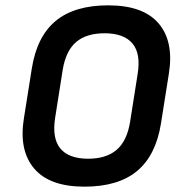

<svg xmlns="http://www.w3.org/2000/svg" viewBox="-20 -687 678 719"><path d="M296.1 12Q165.3 12 107.7 -56.2Q50.1 -124.4 69.5 -243.9L99.1 -430.4Q118.1 -550.3 188.5 -608.6Q258.9 -667 385.4 -667Q516.2 -667 574 -599.3Q631.7 -531.6 612.4 -411.4L582.8 -224.6Q563.8 -105.4 493.4 -46.7Q423 12 296.1 12ZM308.9 -92.6Q377 -92.3 416.3 -125.5Q455.5 -158.8 467.1 -230.3L495.3 -409Q508 -485.9 476.2 -524Q444.5 -562 373 -562.4Q304.1 -562.7 265.3 -529.8Q226.4 -496.8 214.7 -424.7L186.5 -246Q174.5 -169.1 205.9 -131Q237.4 -93 308.9 -92.6Z"/></svg>

Font: Sofia Sans Hairline
Style: Italic
Weight: 1
Italic angle: -9°
Designer: Botio Nikoltchev, Ani Petrova
Foundry: lettersoup
Version: Version 4.102